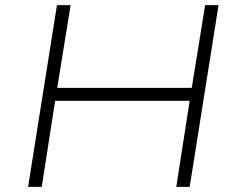

<svg xmlns="http://www.w3.org/2000/svg" viewBox="-20 -725 923 745"><path d="M89 0 201 -705H254L202 -384H724L776 -705H828L716 0H664L716 -334H194L142 0Z"/></svg>

Font: Nunito Sans 7pt SemiExpanded ExtraLight
Style: Italic
Weight: 250
Width: 6
Italic angle: -9°
Designer: Vernon Adams
Foundry: Vernon Adams
Version: Version 3.101;gftools[0.9.27]